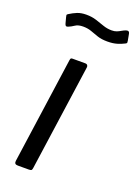

<svg xmlns="http://www.w3.org/2000/svg" viewBox="-141 -795 611 854"><g transform="rotate(20 164.0 -367.5)"><path d="M125.8 -14.3Q124.5 -4.8 121.7 -2.4Q118.8 0 108.3 0H57.2Q48 0 44.5 -4.3Q41.1 -8.6 42.1 -16.5L113 -518.8Q114.2 -526.2 116.2 -528.1Q118.1 -530 124.2 -530H185Q190.8 -530 194.2 -525.8Q197.7 -521.7 196.7 -514.9ZM321.1 -673.7Q307.9 -666.7 288.5 -660.6Q269.1 -654.6 242.6 -654.6Q215.2 -654.6 195.7 -661.1Q176.3 -667.7 158.9 -674.1Q141.6 -680.5 119.7 -680.5Q96.4 -680.5 83.3 -671.5Q70.3 -662.5 55.4 -656.5Q48.3 -654.4 45.6 -656.9Q42.8 -659.4 40.8 -666.3L33.7 -692.8Q32.7 -697.9 31.9 -701.8Q31.1 -705.7 36.4 -708.9Q54.5 -720.5 72.4 -727.8Q90.3 -735.1 115.1 -735.1Q141.1 -735.1 162 -728.4Q182.9 -721.8 202.7 -714.7Q222.5 -707.7 243.5 -707.7Q257.1 -707.7 266.9 -711.5Q276.7 -715.4 285.7 -720.8Q294.7 -726.2 304.3 -729.6Q312.4 -732.3 316.5 -729.5Q320.6 -726.6 321.6 -719.9L327.3 -689.3Q328.3 -684.6 328.1 -680.6Q327.9 -676.5 321.1 -673.7Z"/></g></svg>

Font: Libre Franklin Thin
Style: Italic
Weight: 100
Italic angle: -8°
Designer: Pablo Impallari, Rodrigo Fuenzalida, Nhung Nguyen
Foundry: Impallari Type
Version: Version 3.000